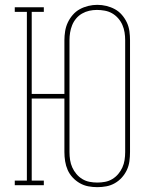

<svg xmlns="http://www.w3.org/2000/svg" viewBox="-20 -765 640 793"><path d="M382 8Q363 8 344.5 4.5Q326 1 309.5 -8.5Q293 -18 280 -32Q267 -46 259.5 -63Q252 -80 249 -99Q246 -118 246 -137V-358H111V-19H161V0H41V-19H91V-716H41V-735H161V-716H111V-377H246V-599Q246 -617 249 -636Q252 -655 260 -672Q268 -689 280.5 -703.5Q293 -718 309.5 -727Q326 -736 344.5 -740.5Q363 -745 382 -745Q401 -745 419.5 -740.5Q438 -736 454.5 -727Q471 -718 483.5 -703.5Q496 -689 504 -672Q512 -655 514.5 -636Q517 -617 517 -599V-137Q517 -118 514.5 -99Q512 -80 504 -63Q496 -46 483.5 -32Q471 -18 454.5 -8.5Q438 1 419.5 4.5Q401 8 382 8ZM382 -11Q398 -11 414 -14Q430 -17 444 -25.5Q458 -34 468.5 -46.5Q479 -59 485.5 -73.5Q492 -88 494.5 -104Q497 -120 497 -137V-599Q497 -615 494.5 -631Q492 -647 485.5 -662Q479 -677 468 -689.5Q457 -702 443 -710Q429 -718 412.5 -721Q396 -724 380 -724Q364 -724 348.5 -720.5Q333 -717 319 -709Q305 -701 294.5 -688.5Q284 -676 278 -661Q272 -646 269.5 -630.5Q267 -615 267 -599V-137Q267 -120 269.5 -104Q272 -88 278.5 -73.5Q285 -59 295.5 -46.5Q306 -34 320 -25.5Q334 -17 350 -14Q366 -11 382 -11Z"/></svg>

Font: Iosevka Slab Thin Extended
Style: Regular
Weight: 100
Width: 7
Monospace: yes
Designer: Belleve Invis
Foundry: Belleve Invis
Version: Version 11.1.1; ttfautohint (v1.8.3)